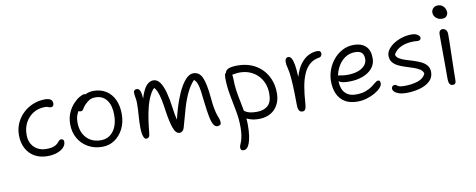

<svg xmlns="http://www.w3.org/2000/svg" viewBox="-77 -1083 4250 1716"><g transform="rotate(-10 2048.5 -225.5)"><path d="M281 9Q214 9 164.5 -19.5Q115 -48 88 -99.5Q61 -151 61 -220Q61 -278 83.5 -328Q106 -378 145.5 -415.5Q185 -453 236.5 -474Q288 -495 346 -495Q363 -495 378.5 -491Q394 -487 403.5 -476.5Q413 -466 413 -444Q413 -432 406.5 -424Q400 -416 387 -416Q377 -416 370.5 -419Q364 -422 356 -424.5Q348 -427 331 -427Q274 -427 228.5 -399.5Q183 -372 156 -323.5Q129 -275 129 -211Q129 -163 148.5 -128.5Q168 -94 202.5 -75Q237 -56 281 -56Q326 -56 350 -65.5Q374 -75 385.5 -87Q397 -99 405 -108.5Q413 -118 426 -118Q437 -118 443.5 -111Q450 -104 450 -93Q450 -63 427.5 -40Q405 -17 366.5 -4Q328 9 281 9Z M779 12Q706 12 649.5 -20Q593 -52 561 -108Q529 -164 529 -236Q529 -294 549 -339Q569 -384 598 -415.5Q627 -447 655 -463Q683 -479 699 -479Q707 -479 712 -477Q717 -479 722 -482Q752 -494 785 -494Q851 -494 899 -463.5Q947 -433 973 -377.5Q999 -322 999 -246Q999 -173 970 -114.5Q941 -56 891.5 -22Q842 12 779 12ZM623 -340Q612 -323 606 -305Q596 -277 596 -243Q596 -154 645 -101Q694 -48 776 -48Q847 -48 889 -103.5Q931 -159 931 -252Q931 -337 894.5 -385.5Q858 -434 793 -434Q759 -434 738.5 -422Q718 -410 698 -390Q682 -374 675 -361.5Q668 -349 661.5 -341.5Q655 -334 642 -334Q630 -334 623 -340Z M1179 9Q1165 9 1156.5 -7Q1148 -23 1144.5 -48.5Q1141 -74 1141 -102Q1141 -155 1145.5 -210Q1150 -265 1150 -317Q1150 -346 1145 -370.5Q1140 -395 1140 -419Q1140 -429 1148 -436Q1156 -443 1168 -443Q1185 -443 1194 -429Q1203 -415 1207 -389Q1210 -371 1211 -349Q1222 -389 1236 -416Q1255 -457 1278.5 -475.5Q1302 -494 1328 -494Q1363 -494 1387.5 -460Q1412 -426 1428.5 -364.5Q1445 -303 1456 -220Q1465 -150 1474 -119Q1475 -115 1476 -112Q1499 -211 1529 -290Q1564 -385 1606 -439.5Q1648 -494 1691 -494Q1747 -494 1772 -435.5Q1797 -377 1808 -254Q1814 -184 1822.5 -144.5Q1831 -105 1838.5 -84.5Q1846 -64 1851 -50.5Q1856 -37 1856 -18Q1856 -2 1845.5 3.5Q1835 9 1821 9Q1802 9 1787.5 -15Q1773 -39 1763 -90Q1753 -141 1744 -220Q1737 -285 1731.5 -323.5Q1726 -362 1719 -383.5Q1712 -405 1704 -417Q1697 -426 1688 -435Q1651 -396 1625 -343Q1594 -281 1571 -202.5Q1548 -124 1523 -31Q1518 -12 1506 -1.5Q1494 9 1480 9Q1445 9 1425 -47Q1405 -103 1391 -198Q1382 -265 1372 -312Q1362 -359 1348 -391Q1339 -411 1325 -426Q1302 -405 1285 -370Q1262 -325 1247.5 -267.5Q1233 -210 1224.5 -149.5Q1216 -89 1211 -34Q1209 -8 1199.5 0.5Q1190 9 1179 9Z M2199 10Q2154 10 2119 -2Q2103 -7 2089 -13Q2092 16 2092 46Q2092 98 2086.5 138.5Q2081 179 2071.5 206Q2062 233 2048.5 247Q2035 261 2018 261Q2008 261 2001.5 258.5Q1995 256 1992 249.5Q1989 243 1989 233Q1989 221 1994.5 209Q2000 197 2006.5 178.5Q2013 160 2018.5 129.5Q2024 99 2024 50Q2024 -22 2009.5 -97Q1995 -172 1980.5 -250Q1966 -328 1966 -406Q1966 -432 1975 -444Q1977 -448 1981 -451Q1984 -468 2007 -481Q2033 -494 2094 -494Q2159 -494 2214 -473Q2269 -452 2310 -412Q2351 -372 2374 -316Q2397 -260 2397 -191Q2397 -143 2382 -105.5Q2367 -68 2340.5 -42Q2314 -16 2278 -3Q2242 10 2199 10ZM2031 -420Q2031 -420 2032 -420Q2036 -404 2036 -384Q2036 -324 2044.5 -269.5Q2053 -215 2064 -164Q2072 -124 2079 -85Q2086 -80 2097 -74Q2109 -67 2131.5 -61.5Q2154 -56 2194 -56Q2254 -56 2291.5 -88Q2329 -120 2329 -197Q2329 -249 2312 -291.5Q2295 -334 2264 -365Q2233 -396 2191.5 -412.5Q2150 -429 2101 -429Q2075 -429 2050 -424Q2040 -421 2031 -420Z M2592 12Q2580 12 2571.5 4.5Q2563 -3 2558.5 -16.5Q2554 -30 2554 -47Q2554 -111 2552 -177Q2550 -243 2545.5 -299Q2541 -355 2532 -389Q2526 -412 2524 -425Q2522 -438 2522 -451Q2522 -468 2530 -479Q2538 -490 2554 -490Q2568 -490 2580 -472Q2592 -454 2600 -410Q2607 -369 2610 -300Q2611 -303 2612 -305Q2634 -377 2668 -419Q2702 -461 2740.5 -479Q2779 -497 2816 -497Q2836 -497 2843 -488.5Q2850 -480 2850 -469Q2850 -459 2843 -448.5Q2836 -438 2819 -436Q2768 -427 2734.5 -396.5Q2701 -366 2680 -317Q2659 -268 2648 -204Q2637 -140 2632 -64Q2630 -34 2626 -17.5Q2622 -1 2614 5.5Q2606 12 2592 12Z M3095 10Q3024 10 2979 -18.5Q2934 -47 2912.5 -96.5Q2891 -146 2891 -210Q2891 -260 2909 -310.5Q2927 -361 2961 -402.5Q2995 -444 3042.5 -469.5Q3090 -495 3149 -495Q3215 -495 3254.5 -459Q3294 -423 3294 -349Q3294 -296 3262 -258Q3230 -220 3175 -199.5Q3120 -179 3050 -179Q2988 -179 2966 -194Q2961 -197 2958 -200Q2958 -160 2971 -128Q2984 -95 3013.5 -75Q3043 -55 3092 -55Q3145 -55 3180.5 -68.5Q3216 -82 3239.5 -99Q3263 -116 3278.5 -129.5Q3294 -143 3307 -143Q3318 -143 3322 -136Q3326 -129 3326 -114Q3326 -96 3306.5 -74.5Q3287 -53 3254 -34Q3221 -15 3180 -2.5Q3139 10 3095 10ZM2962 -249Q2965 -249 2968 -249Q2979 -249 2996 -245Q3013 -241 3046 -241Q3101 -241 3141.5 -255Q3182 -269 3204.5 -294.5Q3227 -320 3227 -353Q3227 -391 3208.5 -410Q3190 -429 3146 -429Q3092 -429 3049.5 -397Q3007 -365 2983 -313Q2968 -282 2962 -249Z M3536 10Q3498 10 3471 1Q3444 -8 3430.5 -22Q3417 -36 3417 -50Q3417 -62 3424.5 -70.5Q3432 -79 3446 -79Q3454 -79 3458.5 -75.5Q3463 -72 3470 -67Q3477 -62 3491 -58.5Q3505 -55 3532 -55Q3600 -55 3653 -72.5Q3706 -90 3725 -133Q3719 -158 3696 -173Q3673 -188 3640.5 -199Q3608 -210 3572.5 -221Q3537 -232 3506.5 -246.5Q3476 -261 3456.5 -284.5Q3437 -308 3437 -344Q3437 -375 3458 -403Q3479 -431 3514 -452.5Q3549 -474 3591.5 -486Q3634 -498 3678 -497Q3699 -497 3714.5 -490Q3730 -483 3738.5 -473.5Q3747 -464 3747 -455Q3747 -444 3739.5 -437Q3732 -430 3717 -430Q3714 -430 3709 -430.5Q3704 -431 3697 -431.5Q3690 -432 3680 -432Q3616 -432 3567.5 -410.5Q3519 -389 3496 -346Q3500 -323 3523 -308.5Q3546 -294 3579 -283.5Q3612 -273 3648 -262Q3684 -251 3715.5 -236Q3747 -221 3767 -197Q3787 -173 3787 -136Q3787 -86 3751 -53.5Q3715 -21 3658 -5.5Q3601 10 3536 10Z M3959 11Q3946 11 3937.5 4.5Q3929 -2 3925 -16.5Q3921 -31 3921 -53V-194Q3921 -252 3920.5 -295Q3920 -338 3920 -375V-454Q3920 -467 3923.5 -476Q3927 -485 3934.5 -490.5Q3942 -496 3953 -496Q3970 -496 3982.5 -483Q3995 -470 3996 -445Q3996 -422 3995.5 -380Q3995 -338 3993.5 -286.5Q3992 -235 3991 -183.5Q3990 -132 3989 -89Q3988 -46 3988 -21Q3988 -7 3981 2Q3974 11 3959 11ZM3967 -588Q3935 -588 3912.5 -608Q3890 -628 3890 -657Q3890 -680 3906.5 -696Q3923 -712 3948 -712Q3971 -712 3987.5 -701Q4004 -690 4012.5 -672.5Q4021 -655 4021 -636Q4021 -620 4008.5 -604Q3996 -588 3967 -588Z"/></g></svg>

Font: Shantell Sans Light Light
Style: Regular
Weight: 300
Version: Version 1.008;[ac192a2d6]